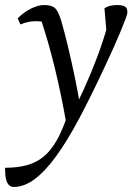

<svg xmlns="http://www.w3.org/2000/svg" viewBox="-75 -482 525 761"><path d="M-21 259Q-32 259 -40 251Q-48 243 -51.5 226.5Q-55 210 -55 183Q-7 183 30.5 173Q68 163 97 139.5Q126 116 149.5 75Q173 34 193 -27L189 14Q169 -102 142.5 -211.5Q116 -321 82 -421L100 -392Q95 -396 86.5 -397Q78 -398 67 -398Q35 -398 6 -385L-5 -409Q19 -434 48 -448Q77 -462 99 -462Q131 -462 143.5 -449.5Q156 -437 167 -402Q182 -350 195.5 -293Q209 -236 221.5 -176Q234 -116 244 -55L196 -2Q228 -64 256.5 -126.5Q285 -189 309 -252.5Q333 -316 351 -380L349 -332L339 -449Q351 -457 364 -459.5Q377 -462 389 -462Q409 -462 419.5 -456.5Q430 -451 430 -433Q430 -427 423 -408Q416 -389 404 -360Q392 -331 376 -295Q360 -259 341 -219Q287 -103 239.5 -13.5Q192 76 148 136.5Q104 197 62.5 228Q21 259 -21 259Z"/></svg>

Font: Petrona
Style: Italic
Weight: 400
Italic angle: -9°
Designer: Ringo R. Seeber
Foundry: Ringo R. Seeber
Version: Version 2.001; ttfautohint (v1.8.3)